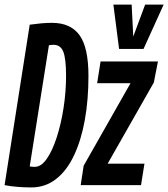

<svg xmlns="http://www.w3.org/2000/svg" viewBox="-32 -810 736 840"><path d="M105 10Q40 10 -12 0L98 -702Q127 -706 149.5 -708Q172 -710 196 -710Q277 -710 316 -656Q355 -602 355 -478Q355 -373 339 -284.5Q323 -196 291.5 -129.5Q260 -63 213 -26.5Q166 10 105 10ZM120 -80Q148 -80 172.5 -115Q197 -150 216 -208.5Q235 -267 246 -337.5Q257 -408 257 -478Q257 -553 245 -583.5Q233 -614 202 -614Q194 -614 182 -612L98 -82Q103 -81 108.5 -80.5Q114 -80 120 -80ZM321 0 334 -85 539 -446H393L408 -541H659L641 -449L439 -94H600L585 0ZM684 -790 596 -596H489L464 -790H544L551 -650L603 -790Z"/></svg>

Font: Georama Extra Condensed SemiBold
Style: Italic
Weight: 600
Width: 2
Italic angle: -9°
Designer: Jean-Baptiste Levee
Foundry: Production Type
Version: Version 1.000